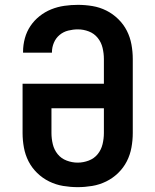

<svg xmlns="http://www.w3.org/2000/svg" viewBox="-20 -763 640 791"><path d="M300 8Q270 8 240 3Q210 -2 182.5 -15.5Q155 -29 133 -50.5Q111 -72 97.5 -98.5Q84 -125 78.5 -155Q73 -185 73 -215V-418H408V-520Q408 -543 402.5 -566Q397 -589 382.5 -607Q368 -625 346 -633.5Q324 -642 301 -642Q281 -642 261 -637Q241 -632 225.5 -619Q210 -606 202 -587Q194 -568 194 -548V-546H75V-550Q75 -578 82.5 -605.5Q90 -633 105.5 -656Q121 -679 143 -696.5Q165 -714 191 -724.5Q217 -735 245 -739Q273 -743 301 -743Q331 -743 361 -738Q391 -733 418 -719.5Q445 -706 467 -684.5Q489 -663 502.5 -636.5Q516 -610 521.5 -580Q527 -550 527 -520V-215Q527 -185 521.5 -155Q516 -125 502.5 -98.5Q489 -72 467 -50.5Q445 -29 417.5 -15.5Q390 -2 360 3Q330 8 300 8ZM300 -93Q323 -93 345.5 -101.5Q368 -110 382.5 -128Q397 -146 402.5 -169Q408 -192 408 -215V-317H192V-215Q192 -192 197.5 -169Q203 -146 217.5 -128Q232 -110 254.5 -101.5Q277 -93 300 -93Z"/></svg>

Font: Iosevka Extended
Style: Bold
Weight: 700
Width: 7
Monospace: yes
Designer: Belleve Invis
Foundry: Belleve Invis
Version: Version 32.5.0; ttfautohint (v1.8.4)